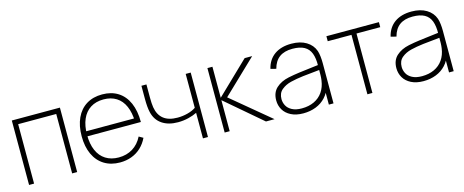

<svg xmlns="http://www.w3.org/2000/svg" viewBox="-35 -1047 3759 1554"><g transform="rotate(-15 1844.0 -270.0)"><path d="M70 -540H473V0H431V-498H112V0H70Z M583 -270Q583 -358 612.8 -422.2Q642.5 -486.5 698 -520.8Q753.5 -555 830 -555Q907 -555 962.2 -520Q1017.5 -485 1046.8 -418.2Q1076 -351.5 1076 -258H1031V-272Q1029 -349.5 1005.2 -403.2Q981.5 -457 937 -485Q892.5 -513 830 -513Q766.5 -513 721 -484.2Q675.5 -455.5 651.8 -401Q628 -346.5 628 -270Q628 -193.5 651.8 -139Q675.5 -84.5 721 -55.8Q766.5 -27 830 -27Q896.5 -27 947.2 -58.2Q998 -89.5 1028 -149L1063 -129Q1041 -83 1006.5 -50.8Q972 -18.5 927.2 -1.8Q882.5 15 830 15Q754 15 698.2 -19.5Q642.5 -54 612.8 -118.2Q583 -182.5 583 -270ZM610 -300H1050V-258H610Z M1367 -178Q1286 -178 1233.8 -213.8Q1181.5 -249.5 1166 -317Q1156 -359 1156 -429V-540H1198V-429Q1198 -379.5 1203 -348Q1213.5 -282.5 1255.8 -248.8Q1298 -215 1373 -215Q1416 -215 1457.5 -225.8Q1499 -236.5 1527 -256V-540H1569V0H1527V-214Q1497.5 -199 1455.2 -188.5Q1413 -178 1367 -178Z M1709 -540H1751V-280L2021 -540H2084L1802 -270L2127 0H2055L1751 -260V0H1709Z M2179 -143Q2179 -209 2220 -246.2Q2261 -283.5 2326 -297Q2372 -306.5 2420.2 -312.8Q2468.5 -319 2547.5 -328.5Q2572.5 -331 2594 -334L2579 -324Q2580.5 -389 2564.8 -430.5Q2549 -472 2512 -492.5Q2475 -513 2413 -513Q2345 -513 2303.8 -482.8Q2262.5 -452.5 2246 -390L2200 -402Q2218 -476.5 2273.5 -515.8Q2329 -555 2415 -555Q2489 -555 2539.2 -524.8Q2589.5 -494.5 2608 -442Q2614.5 -422.5 2617.8 -394.5Q2621 -366.5 2621 -338V0H2582V-148L2602 -147Q2587.5 -96.5 2553.8 -59.8Q2520 -23 2471.8 -4Q2423.5 15 2366 15Q2305.5 15 2263.2 -6.5Q2221 -28 2200 -63.8Q2179 -99.5 2179 -143ZM2575 -204Q2578 -225 2578.5 -247Q2579 -269 2579 -301.5V-310L2601 -293L2574 -290.5Q2498 -283.5 2440 -276.5Q2382 -269.5 2335 -258Q2288.5 -246.5 2255.8 -219.2Q2223 -192 2223 -142Q2223 -113.5 2236.8 -87.2Q2250.5 -61 2282.2 -44Q2314 -27 2364 -27Q2422 -27 2467 -48Q2512 -69 2539.8 -109Q2567.5 -149 2575 -204Z M2905 -498H2706V-540H3146V-498H2947V0H2905Z M3186 -143Q3186 -209 3227 -246.2Q3268 -283.5 3333 -297Q3379 -306.5 3427.2 -312.8Q3475.5 -319 3554.5 -328.5Q3579.5 -331 3601 -334L3586 -324Q3587.5 -389 3571.8 -430.5Q3556 -472 3519 -492.5Q3482 -513 3420 -513Q3352 -513 3310.8 -482.8Q3269.5 -452.5 3253 -390L3207 -402Q3225 -476.5 3280.5 -515.8Q3336 -555 3422 -555Q3496 -555 3546.2 -524.8Q3596.5 -494.5 3615 -442Q3621.5 -422.5 3624.8 -394.5Q3628 -366.5 3628 -338V0H3589V-148L3609 -147Q3594.5 -96.5 3560.8 -59.8Q3527 -23 3478.8 -4Q3430.5 15 3373 15Q3312.5 15 3270.2 -6.5Q3228 -28 3207 -63.8Q3186 -99.5 3186 -143ZM3582 -204Q3585 -225 3585.5 -247Q3586 -269 3586 -301.5V-310L3608 -293L3581 -290.5Q3505 -283.5 3447 -276.5Q3389 -269.5 3342 -258Q3295.5 -246.5 3262.8 -219.2Q3230 -192 3230 -142Q3230 -113.5 3243.8 -87.2Q3257.5 -61 3289.2 -44Q3321 -27 3371 -27Q3429 -27 3474 -48Q3519 -69 3546.8 -109Q3574.5 -149 3582 -204Z"/></g></svg>

Font: Tap Sans
Style: Regular
Weight: 400
Designer: Tap Payments
Foundry: Tap Payments
Version: Version 1.001;Glyphs 3.1.2 (3151)